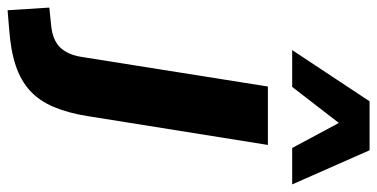

<svg xmlns="http://www.w3.org/2000/svg" viewBox="-369 -537 994 506"><g transform="rotate(90 128.0 -284.0)"><path d="M-98 193 -105 83 -56 78Q-19 74 0 54.5Q19 35 25 -2L103 -493H257L181 -18Q173 33 157 71Q141 109 114.5 133.5Q88 158 48 171.5Q8 185 -50 189ZM7 -557 142 -761H271L361 -557H265L199 -680L104 -557Z"/></g></svg>

Font: Nunito Sans 11pt ExtraBold
Style: Italic
Weight: 800
Italic angle: -9°
Version: Version 3.101;gftools[0.9.27]